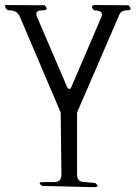

<svg xmlns="http://www.w3.org/2000/svg" viewBox="-40 -774 560 769"><path d="M128.9 -29.3Q106.4 -44.9 134.8 -44.9H176.8Q206.1 -44.9 206.1 -74.2L203.1 -323.2L40 -706.1Q29.3 -732.4 0 -732.4Q-19.5 -732.4 -19.5 -753.9L138.7 -752.9Q159.2 -732.4 127 -732.4Q97.7 -732.4 108.4 -706.1L226.6 -430.7Q237.3 -404.3 248 -430.7L366.2 -706.1Q377 -732.4 336.9 -732.4Q316.4 -753.9 344.7 -753.9L474.6 -752.9Q495.1 -732.4 465.8 -732.4Q445.3 -732.4 437.5 -713.9L268.6 -323.2V-74.2Q268.6 -44.9 297.9 -44.9L340.8 -41Q363.3 -24.4 335 -24.4Z"/></svg>

Font: B2 Hana
Style: Regular
Weight: 500
Version: 2020-08-05; (max)